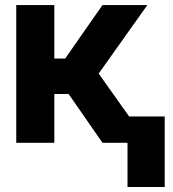

<svg xmlns="http://www.w3.org/2000/svg" viewBox="-20 -566 685 761"><path d="M44.4 0V-545.9H195.3V-334H238.3L386.2 -545.9H564L371.1 -274.4L565.9 0H386.2L252 -193.4H195.3V0ZM632.8 -104.5V175.3H485.4V-104.5Z"/></svg>

Font: Inter Tight
Style: Bold
Weight: 700
Designer: Rasmus Andersson
Foundry: rsms
Version: Version 3.004; ttfautohint (v1.8.4.7-5d5b)